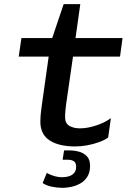

<svg xmlns="http://www.w3.org/2000/svg" viewBox="-20 -694 640 923"><path d="M342 10Q263 10 218.5 -19Q174 -48 174 -109Q174 -119 175 -135Q176 -151 181 -188L214 -422H70L83 -511H231L286 -674H366L343 -511H569L557 -422H331L298 -194Q296 -179 294.5 -162.5Q293 -146 293 -129Q293 -101 313.5 -89Q334 -77 364 -77Q401 -77 443 -91Q485 -105 513 -126L500 -33Q482 -20 455.5 -10.5Q429 -1 399.5 4.5Q370 10 342 10ZM281 209Q255 209 229 203.5Q203 198 185 186L205 137Q215 144 236.5 151Q258 158 280 158Q296 158 311 153.5Q326 149 336 138Q346 127 346 108Q346 88 335 81Q324 74 307 74H281L288 29H312Q338 29 361 35.5Q384 42 398.5 58Q413 74 413 103Q413 135 399.5 156Q386 177 365 188.5Q344 200 321.5 204.5Q299 209 281 209Z"/></svg>

Font: Chivo Mono Medium
Style: Italic
Weight: 500
Italic angle: -8.05°
Monospace: yes
Designer: Hector Gatti
Foundry: Omnibus-Type
Version: Version 1.008